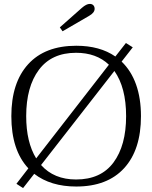

<svg xmlns="http://www.w3.org/2000/svg" viewBox="-20 -944 779 982"><path d="M300 -784 286 -804 399 -904Q422 -924 439 -924Q451 -924 457.5 -917Q464 -910 464 -899Q464 -879 436 -863ZM701 -350Q701 -178 615 -84Q529 10 370 10Q239 10 155 -55L98 18L64 -4L125 -83Q38 -176 38 -350Q38 -521 124 -615.5Q210 -710 370 -710Q491 -710 570 -655L624 -724L659 -702L602 -629Q651 -582 676 -511.5Q701 -441 701 -350ZM165 -134 537 -613Q473 -674 369 -674Q244 -674 179 -587Q114 -500 114 -350Q114 -217 165 -134ZM625 -350Q625 -496 565 -581L190 -100Q256 -26 369 -26Q496 -26 560.5 -113Q625 -200 625 -350Z"/></svg>

Font: Taviraj Light
Style: Regular
Weight: 300
Designer: Katatrad Team
Foundry: CadsonDemak
Version: Version 1.001